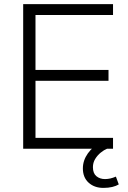

<svg xmlns="http://www.w3.org/2000/svg" viewBox="-20 -725 625 936"><path d="M93 0V-705H531V-652H153V-384H509V-331H153V-53H531V0ZM484 191Q440 191 412 165.5Q384 140 384 96Q384 57 408.5 22.5Q433 -12 477 -34L502 0Q487 6 471 19Q455 32 444 50Q433 68 433 90Q433 120 450 134Q467 148 492 148Q505 148 518 145Q531 142 545 136L559 174Q546 182 527 186.5Q508 191 484 191Z"/></svg>

Font: Mulish ExtraLight Light
Style: Regular
Weight: 300
Version: Version 3.603